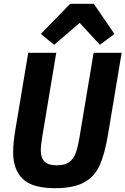

<svg xmlns="http://www.w3.org/2000/svg" viewBox="-20 -975 658 1007"><path d="M275 -698 202 -260Q194 -212 194 -186Q194 -147 213.5 -127.5Q233 -108 277 -108Q320 -108 343 -125Q366 -142 377 -172Q388 -202 397 -255L471 -698H618L547 -272Q530 -169 503.5 -109.5Q477 -50 422 -19Q367 12 269 12Q150 12 99.5 -36.5Q49 -85 49 -176Q49 -225 60 -291L128 -698ZM472 -955 580 -797 504 -740 398 -855 264 -740 194 -797 348 -955Z"/></svg>

Font: iA Writer Mono V
Style: Regular
Weight: 400
Italic angle: -9.5°
Designer: Mike Abbink, Paul van der Laan, Pieter van Rosmalen
Foundry: Bold Monday
Version: Version 2.000